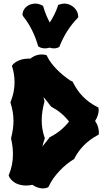

<svg xmlns="http://www.w3.org/2000/svg" viewBox="-20 -1028 570 1068"><path d="M530 -291C530 -301 528 -328 509 -355C525 -380 529 -403 529 -415C529 -420 528 -424 528 -424L527 -431L521 -433C460 -464 416 -509 386 -570L384 -574L380 -576L371 -580C320 -614 266 -665 242 -715L240 -720L236 -722C235 -722 225 -725 211 -725C195 -725 173 -721 149 -702H139C78 -702 51 -669 50 -667L46 -662L48 -656C57 -627 61 -598 61 -570C61 -535 54 -499 40 -464L38 -460L39 -455C49 -423 55 -389 55 -355C55 -324 50 -293 42 -261V-255C49 -225 52 -197 52 -170C52 -131 45 -93 30 -57L28 -52L30 -48C30 -46 50 4 127 4C139 4 150 2 160 0C182 15 203 20 218 20C233 20 243 16 244 15L249 13L251 9C278 -51 338 -111 390 -142L393 -143L394 -147C422 -201 464 -244 523 -276L529 -279L530 -286ZM228 -263C217 -294 212 -326 212 -359C212 -391 217 -425 227 -461V-468C225 -475 223 -481 222 -488C236 -472 249 -455 261 -439L266 -434C304 -414 337 -387 364 -352C336 -316 301 -287 259 -266L255 -264L253 -260C246 -250 230 -232 216 -213C219 -227 223 -241 228 -255L230 -259ZM415 -936C415 -974 379 -1008 338 -1008C328 -1008 318 -1006 308 -1002L303 -1000L302 -995C291 -962 276 -932 257 -903C242 -929 231 -958 221 -990L220 -995L216 -997C204 -1004 190 -1008 176 -1008C138 -1008 106 -981 105 -947L107 -940C146 -891 174 -835 191 -775L192 -771L196 -768C206 -762 218 -759 230 -759C238 -759 247 -760 256 -763C264 -760 272 -759 280 -759C290 -759 299 -761 308 -766L311 -768L312 -772C335 -830 368 -883 412 -928L415 -931Z"/></svg>

Font: Hanalei Fill
Style: Regular
Weight: 400
Designer: Astigmatic (AOETI)
Foundry: Astigmatic (AOETI)
Version: Version 1.000